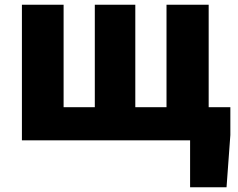

<svg xmlns="http://www.w3.org/2000/svg" viewBox="-20 -589 998 806"><path d="M856 -139V-569H679V-139H548V-569H378V-139H247V-569H72V0H778V197H931L947 -22V-139Z"/></svg>

Font: Noto Sans CJK Black
Style: Bold
Weight: 900
Designer: Ryoko NISHIZUKA (kana & ideographs); Paul D. Hunt (Latin, Greek & Cyrillic); Wenlong ZHANG (bopomofo); Sandoll Communica
Foundry: Adobe Systems Incorporated
Version: Version 1.000;PS 1;hotconv 1.0.78;makeotf.lib2.5.61930